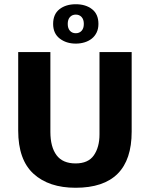

<svg xmlns="http://www.w3.org/2000/svg" viewBox="-20 -876 708 907"><path d="M66 -630H218V-253Q218 -182 247 -143Q276 -104 337 -104Q397 -104 423.5 -142.5Q450 -181 450 -241V-630H602V-254Q602 11 337 11Q211 11 138.5 -55Q66 -121 66 -259ZM231 -763Q231 -809 261 -832.5Q291 -856 338 -856Q385 -856 415 -832.5Q445 -809 445 -763Q445 -740 436.5 -722.5Q428 -705 413.5 -693.5Q399 -682 379.5 -676Q360 -670 338 -670Q293 -670 262 -694Q231 -718 231 -763ZM300 -763Q300 -742 310.5 -730.5Q321 -719 338 -719Q355 -719 365.5 -730.5Q376 -742 376 -763Q376 -784 365.5 -795.5Q355 -807 338 -807Q321 -807 310.5 -795.5Q300 -784 300 -763Z"/></svg>

Font: Mukta ExtraBold
Style: Regular
Weight: 800
Designer: Girish Dalvi and Yashodeep Gholap
Foundry: Ek Type
Version: Version 2.538;PS 1.002;hotconv 16.6.51;makeotf.lib2.5.65220;